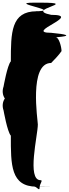

<svg xmlns="http://www.w3.org/2000/svg" viewBox="-84 -1021 512 1427"><path d="M331.3 -743.6C309.8 -743.6 538.6 -754.2 296.3 -777.2C88 -777.2 538.6 -910.7 296.3 -910.7C88 -952.2 523.1 -1001.2 216.8 -1001.2C8.5 -1001.2 410.6 -1001.2 168.3 -1001.2C-40 -1001.2 410.6 -937.2 168.3 -937.2C-40 -937.2 430.6 -937.2 188.3 -937.2C-2.5 -937.2 -3.3 -778.5 -3.4 -565.2C-29.6 -536.9 -57.5 -378.1 -57.5 -378C-68.8 -345.8 -65 -313.6 -48 -289C-65 -264.3 -68.8 -232.6 -57.5 -200C-57.5 -199.9 -29.6 -41.1 -3.4 -12.7C-3.7 204.1 -5 366.3 188.3 366.3C430.6 366.3 168.3 365.2 168.3 365.2C190.8 365.2 210.3 405 210.3 373.6C210.3 342.3 239.3 318.1 216.8 318.1C113.6 318.1 197.2 -17.1 197.2 -95.9C197.2 -127.3 129.1 -553 296.3 -553C318.8 -576 351.8 -609.7 373.3 -641C373.3 -672.4 353.8 -743.6 331.3 -743.6Z"/></svg>

Font: AnarchicType
Style: Regular
Weight: 400
Version: Version Who Cares?